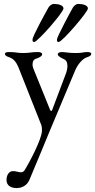

<svg xmlns="http://www.w3.org/2000/svg" viewBox="-20 -669 483 974"><path d="M154 -456C170 -456 302 -606 302 -626C302 -642 278 -649 253 -649C243 -649 232 -641 226 -631C215 -612 145 -485 145 -469C145 -460 145 -456 154 -456ZM278 -456C295 -456 426 -608 426 -626C426 -642 402 -649 377 -649C367 -649 356 -641 350 -631C340 -614 269 -482 269 -469C269 -460 269 -456 278 -456ZM64 285C93 285 117 271 129 244C170 148 221 22 225 13L361 -311C374 -343 400 -372 420 -378C431 -382 443 -386 443 -396C443 -404 430 -405 423 -405C401 -405 401 -400 364 -400C327 -400 311 -405 293 -405C286 -405 273 -402 273 -394C273 -384 291 -375 302 -370C314 -365 322 -357 322 -332C322 -322 318 -304 314 -295L245 -112C244 -109 242 -106 240 -106C237 -106 235 -109 234 -112L153 -312C150 -319 145 -332 145 -340C145 -359 151 -368 165 -372C176 -375 194 -384 194 -394C194 -402 182 -405 174 -405C134 -405 133 -400 98 -400C63 -400 65 -405 25 -405C18 -405 5 -404 5 -396C5 -386 17 -382 28 -378C48 -372 63 -353 73 -329L189 -36C192 -28 193 -18 193 -7C193 35 129 156 105 194C100 202 94 205 86 205C75 205 61 199 46 199C25 199 13 220 13 244C13 274 38 285 64 285Z"/></svg>

Font: EB Garamond
Style: Regular
Weight: 400
Designer: Georg Duffner and Octavio Pardo
Foundry: Georg Duffner
Version: Version 1.000;PS 001.000;hotconv 1.0.88;makeotf.lib2.5.64775